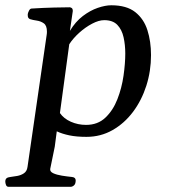

<svg xmlns="http://www.w3.org/2000/svg" viewBox="-61 -515 659 743"><path d="M-27.3 208Q-35.2 208 -37.8 200.7Q-40.5 193.4 -40.5 188Q-40.5 178.7 -35.6 174.8Q-30.8 170.9 -21 169.9Q-8.8 168.5 5.9 165.8Q20.5 163.1 31.7 155.5Q43 147.9 45.4 131.3L119.6 -379.9Q120.1 -383.3 120.4 -386.5Q120.6 -389.6 120.6 -392.6Q120.6 -416 108.6 -424.6Q96.7 -433.1 81.3 -435.3Q65.9 -437.5 55.2 -440.9Q50.3 -442.9 48.1 -447Q45.9 -451.2 46.4 -460.4Q47.4 -466.3 51.3 -473.9Q55.2 -481.4 61 -481.9Q108.9 -484.9 148.4 -485.8Q188 -486.8 208.5 -486.8Q212.4 -486.8 216.6 -483.9Q220.7 -481 220.7 -472.2L209.5 -395.5Q231 -431.2 259.5 -452.9Q288.1 -474.6 317.4 -484.6Q346.7 -494.6 369.6 -494.6Q428.7 -494.6 462.2 -468.3Q495.6 -441.9 509.5 -398.2Q523.4 -354.5 523.4 -301.8Q523.4 -240.2 505.4 -183.6Q487.3 -127 453.9 -82.3Q420.4 -37.6 374.5 -11.5Q328.6 14.6 273.4 14.6Q235.4 14.6 207.3 8.8Q179.2 2.9 158.7 -6.8L150.9 52.7L133.3 138.7Q131.8 149.4 145.3 155.5Q158.7 161.6 178.7 164.8Q198.7 168 217.8 169.9Q231.9 171.4 231.9 183.1Q231.9 196.8 225.3 202.4Q218.8 208 211.9 208ZM272 -31.7Q317.4 -31.7 346.9 -59.8Q376.5 -87.9 393.3 -131.1Q410.2 -174.3 417 -221.9Q423.8 -269.5 423.8 -308.1Q423.8 -341.3 417.2 -370.8Q410.6 -400.4 393.1 -418.7Q375.5 -437 342.3 -437Q321.3 -437 295.4 -423.3Q269.5 -409.7 245.8 -388.4Q222.2 -367.2 207 -343.8L170.9 -77.6Q185.5 -56.2 213.1 -43.9Q240.7 -31.7 272 -31.7Z"/></svg>

Font: Gelasio
Style: Italic
Weight: 400
Italic angle: -8.5°
Designer: Eben Sorkin
Foundry: Eben Sorkin
Version: Version 1.008